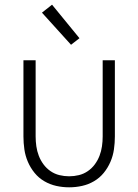

<svg xmlns="http://www.w3.org/2000/svg" viewBox="-20 -787 590 819"><path d="M275 12Q247 12 220 6Q193 0 169 -14Q145 -28 127.5 -49.5Q110 -71 99 -96.5Q88 -122 84 -149.5Q80 -177 80 -205V-530H132V-205Q132 -184 135 -163Q138 -142 145.5 -122.5Q153 -103 165.5 -86Q178 -69 195.5 -57Q213 -45 233.5 -40Q254 -35 275 -35Q296 -35 316.5 -40Q337 -45 354.5 -57Q372 -69 384.5 -86Q397 -103 404.5 -122.5Q412 -142 415 -163Q418 -184 418 -205V-530H470V-205Q470 -177 466 -149.5Q462 -122 451 -96.5Q440 -71 422.5 -49.5Q405 -28 381 -14Q357 0 330 6Q303 12 275 12ZM283 -596 159 -733 202 -767 319 -624Z"/></svg>

Font: Lode Dark Term
Style: Regular
Weight: 400
Monospace: yes
Designer: Belleve Invis
Foundry: Belleve Invis
Version: Version 29.2.0